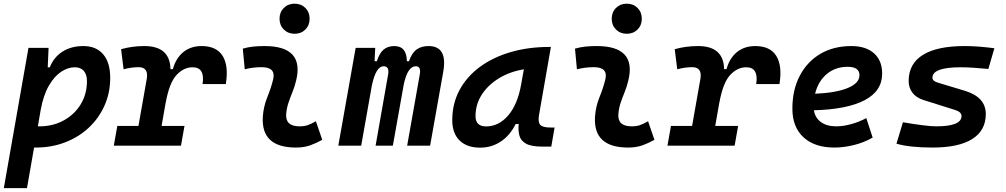

<svg xmlns="http://www.w3.org/2000/svg" viewBox="-28 -771 5321 1016"><path d="M114.7 224.6H-7.8L122.6 -517.6H229L224.6 -414.6H235.4Q256.8 -468.8 303 -498Q349.1 -527.3 413.1 -527.3Q481 -527.3 518.1 -483.6Q555.2 -439.9 555.2 -359.4Q555.2 -280.3 525.4 -213.1Q495.6 -146 442.4 -95.9Q389.2 -45.9 317.4 -18.1Q245.6 9.8 161.1 9.8Q156.7 9.8 152.3 9.8ZM172.4 -102.5Q176.3 -102.5 180.7 -102.5Q252.4 -102.5 309.3 -133.8Q366.2 -165 399.2 -219.2Q432.1 -273.4 432.1 -341.8Q432.1 -377 415.3 -396Q398.4 -415 367.7 -415Q332 -415 296.1 -391.6Q260.3 -368.2 231.2 -318.6Q202.1 -269 187.5 -190.4Z M574.2 0 592.8 -104.5H704.6L748.5 -353Q759.3 -415.5 705.6 -415.5Q667 -415.5 626 -404.3L612.8 -510.7Q671.4 -527.3 735.8 -527.3Q871.6 -527.3 874 -405.3H886.7Q902.8 -463.4 942.1 -495.4Q981.4 -527.3 1039.1 -527.3Q1117.2 -527.3 1149.9 -475.6Q1182.6 -423.8 1167 -326.2H1043.9Q1057.6 -415 991.2 -415Q943.8 -415 905.8 -373.8Q867.7 -332.5 848.6 -226.1V-227.5L827.1 -104.5H948.2L929.7 0Z M1643.6 -129.4 1677.2 -31.2Q1647.5 -14.2 1614.3 -2.2Q1581.1 9.8 1538.1 9.8Q1352.5 9.8 1362.8 -153.3Q1366.2 -206.5 1386.2 -255.9Q1406.2 -305.2 1417 -349.1Q1434.1 -415.5 1356.4 -415.5Q1310.1 -415.5 1267.1 -404.3L1256.8 -513.7Q1285.6 -522 1314.5 -524.7Q1343.3 -527.3 1372.1 -527.3Q1583.5 -527.3 1539.1 -345.2Q1531.2 -312 1519.5 -283.4Q1507.8 -254.9 1498.3 -226.8Q1488.8 -198.7 1486.3 -166.5Q1481.9 -102.5 1557.1 -102.5Q1581.5 -102.5 1599.9 -108.6Q1618.2 -114.7 1643.6 -129.4ZM1530.8 -592.3Q1496.6 -592.3 1473.9 -614.7Q1451.2 -637.2 1451.2 -671.9Q1451.2 -706.5 1473.9 -729Q1496.6 -751.5 1530.8 -751.5Q1565.4 -751.5 1587.9 -729Q1610.4 -706.5 1610.4 -671.9Q1610.4 -637.2 1587.9 -614.7Q1565.4 -592.3 1530.8 -592.3Z M1957.5 -517.6 1954.1 -447.3H1966.3Q1980 -490.7 2002.4 -509Q2024.9 -527.3 2058.6 -527.3Q2124 -527.3 2125 -447.3H2136.2Q2151.4 -491.2 2176.8 -509.3Q2202.1 -527.3 2239.7 -527.3Q2341.8 -527.3 2317.4 -390.6L2248 0H2126.5L2193.4 -377.4Q2201.2 -420.4 2171.9 -420.4Q2128.9 -420.4 2108.4 -323.2L2050.8 0H1959.5L2025.9 -377.4Q2033.2 -420.4 2002 -420.4Q1961.4 -420.4 1939.9 -319.3L1883.3 0H1762.2L1854 -517.6Z M2512.7 10.3Q2442.4 10.3 2403.8 -27.8Q2365.2 -65.9 2365.2 -135.3Q2365.2 -223.1 2403.8 -294.7Q2442.4 -366.2 2511.5 -417Q2580.6 -467.8 2673.8 -495.1Q2767.1 -522.5 2876 -522.5H2887.2L2824.2 -161.6Q2817.9 -125.5 2830.6 -110.8Q2843.3 -96.2 2884.8 -96.2H2906.7L2889.2 4.9H2843.3Q2784.2 4.9 2756.1 -10.5Q2728 -25.9 2720.7 -53Q2713.4 -80.1 2716.8 -114.7H2700.7Q2670.9 -54.7 2622.3 -22.2Q2573.7 10.3 2512.7 10.3ZM2544.4 -102.1Q2611.3 -102.1 2661.4 -160.4Q2711.4 -218.8 2730 -325.7L2744.1 -404.3Q2670.4 -392.1 2612.5 -356.9Q2554.7 -321.8 2521.5 -270.3Q2488.3 -218.8 2488.3 -156.2Q2488.3 -102.1 2544.4 -102.1Z M3401.4 -129.4 3435.1 -31.2Q3405.3 -14.2 3372.1 -2.2Q3338.9 9.8 3295.9 9.8Q3110.4 9.8 3120.6 -153.3Q3124 -206.5 3144 -255.9Q3164.1 -305.2 3174.8 -349.1Q3191.9 -415.5 3114.3 -415.5Q3067.9 -415.5 3024.9 -404.3L3014.6 -513.7Q3043.5 -522 3072.3 -524.7Q3101.1 -527.3 3129.9 -527.3Q3341.3 -527.3 3296.9 -345.2Q3289.1 -312 3277.3 -283.4Q3265.6 -254.9 3256.1 -226.8Q3246.6 -198.7 3244.1 -166.5Q3239.7 -102.5 3314.9 -102.5Q3339.4 -102.5 3357.7 -108.6Q3376 -114.7 3401.4 -129.4ZM3288.6 -592.3Q3254.4 -592.3 3231.7 -614.7Q3209 -637.2 3209 -671.9Q3209 -706.5 3231.7 -729Q3254.4 -751.5 3288.6 -751.5Q3323.2 -751.5 3345.7 -729Q3368.2 -706.5 3368.2 -671.9Q3368.2 -637.2 3345.7 -614.7Q3323.2 -592.3 3288.6 -592.3Z M3503.9 0 3522.5 -104.5H3634.3L3678.2 -353Q3689 -415.5 3635.3 -415.5Q3596.7 -415.5 3555.7 -404.3L3542.5 -510.7Q3601.1 -527.3 3665.5 -527.3Q3801.3 -527.3 3803.7 -405.3H3816.4Q3832.5 -463.4 3871.8 -495.4Q3911.1 -527.3 3968.8 -527.3Q4046.9 -527.3 4079.6 -475.6Q4112.3 -423.8 4096.7 -326.2H3973.6Q3987.3 -415 3920.9 -415Q3873.5 -415 3835.4 -373.8Q3797.4 -332.5 3778.3 -226.1V-227.5L3756.8 -104.5H3877.9L3859.4 0Z M4397.5 -102.5Q4434.1 -102.5 4475.8 -114Q4517.6 -125.5 4556.2 -146L4589.8 -43Q4543 -16.1 4489.5 -3.2Q4436 9.8 4387.2 9.8Q4282.7 9.8 4223.9 -44.4Q4165 -98.6 4165 -195.8Q4165 -295.4 4204.1 -370.1Q4243.2 -444.8 4313.2 -486.1Q4383.3 -527.3 4477.1 -527.3Q4554.2 -527.3 4597.2 -488.8Q4640.1 -450.2 4640.1 -381.8Q4640.1 -289.1 4546.9 -240.5Q4453.6 -191.9 4278.8 -187.5Q4285.6 -147 4316.4 -124.8Q4347.2 -102.5 4397.5 -102.5ZM4285.2 -274.9Q4396.5 -279.8 4458.3 -305.4Q4520 -331.1 4520 -373Q4520 -417.5 4457.5 -417.5Q4392.6 -417.5 4346.9 -379.2Q4301.3 -340.8 4285.2 -274.9Z M4906.7 9.8Q4785.6 9.8 4715.8 -10.7L4750 -124Q4809.6 -113.8 4854.7 -108.2Q4899.9 -102.5 4926.8 -102.5Q5060.1 -102.5 5060.1 -157.2Q5060.1 -178.2 5026.4 -189L4860.4 -241.2Q4820.3 -253.9 4800.3 -280.3Q4780.3 -306.6 4780.3 -342.3Q4780.3 -433.6 4855.5 -480.5Q4930.7 -527.3 5076.7 -527.3Q5114.3 -527.3 5154.1 -524.2Q5193.8 -521 5233.9 -515.6L5202.1 -406.2Q5159.2 -410.2 5121.8 -412.6Q5084.5 -415 5055.7 -415Q4906.2 -415 4906.2 -359.9Q4906.2 -341.8 4935.5 -333.5L5078.1 -290.5Q5188.5 -256.8 5188.5 -167.5Q5188.5 -80.6 5116.9 -35.4Q5045.4 9.8 4906.7 9.8Z"/></svg>

Font: Cascadia Mono NF SemiBold
Style: Italic
Weight: 600
Italic angle: -10°
Monospace: yes
Designer: Aaron Bell
Foundry: Saja Typeworks
Version: Version 2404.023; ttfautohint (v1.8.4)